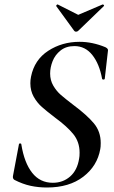

<svg xmlns="http://www.w3.org/2000/svg" viewBox="-20 -822 507 854"><path d="M44 -22Q35 -28 38 -41L64 -179Q64 -184 69.5 -184Q75 -184 75 -179Q88 -98 123 -53.5Q158 -9 215 -9Q260 -9 292 -37Q324 -65 332 -117Q334 -126 334 -143Q334 -191 306 -225.5Q278 -260 226 -298Q188 -327 166.5 -346Q145 -365 130 -391.5Q115 -418 115 -452Q115 -466 118 -481Q133 -556 194.5 -596Q256 -636 334 -636Q391 -636 449 -612Q463 -605 460 -595L446 -472Q445 -468 440 -468Q435 -468 434 -472Q422 -538 390.5 -577.5Q359 -617 311 -617Q274 -617 249.5 -597.5Q225 -578 214 -550Q203 -522 203 -495Q203 -465 217 -441Q231 -417 250.5 -400Q270 -383 308 -354Q367 -310 397.5 -273.5Q428 -237 428 -186Q428 -168 426 -159Q413 -84 350.5 -36Q288 12 189 12Q151 12 116 4.5Q81 -3 44 -22ZM230 -796Q230 -798 232.5 -800.5Q235 -803 237 -802L328 -756L436 -802H437Q440 -802 442 -799.5Q444 -797 442 -795L328 -685Q324 -681 318 -681Q313 -681 310 -685L230 -795Z"/></svg>

Font: Cormorant Garamond SemiBold
Style: Italic
Weight: 600
Italic angle: -10°
Designer: Christian Thalmann (Catharsis Fonts)
Foundry: Catharsis Fonts
Version: Version 4.000